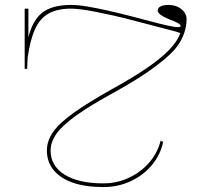

<svg xmlns="http://www.w3.org/2000/svg" viewBox="-20 -743 806 778"><path d="M399 15Q327 15 276 -2.5Q225 -20 197.5 -53.5Q170 -87 170 -133Q170 -172 195 -208Q220 -244 278 -285.5Q336 -327 434 -382Q519 -429 576 -468Q633 -507 666 -541.5Q699 -576 711 -609L693 -615Q671 -621 645 -627.5Q619 -634 590 -642Q561 -650 528 -658Q480 -671 439.5 -680Q399 -689 366 -695.5Q333 -702 308 -705Q283 -708 268 -708Q213 -708 177.5 -688.5Q142 -669 122 -625Q102 -581 92 -509L90 -464H80V-708H95V-592Q113 -663 153 -693Q193 -723 268 -723Q296 -723 334.5 -716.5Q373 -710 417.5 -700Q462 -690 506.5 -678.5Q551 -667 590.5 -656.5Q630 -646 659 -639.5Q688 -633 701 -633Q712 -633 712 -638Q712 -643 700 -650Q688 -657 665 -665Q643 -674 631 -683Q619 -692 619 -700Q619 -711 630.5 -717Q642 -723 663 -723Q694 -723 715 -706Q736 -689 736 -665Q736 -638 727 -611Q718 -584 702 -561Q677 -524 610 -474Q543 -424 445 -370Q348 -317 291 -276.5Q234 -236 209.5 -202Q185 -168 185 -133Q185 -71 241.5 -35.5Q298 0 399 0Q453 0 501 -22Q549 -44 583.5 -83Q618 -122 631 -173L641 -168Q630 -115 595 -73.5Q560 -32 509 -8.5Q458 15 399 15Z"/></svg>

Font: Kalnia SemiExpanded Thin
Style: Regular
Weight: 250
Width: 6
Designer: Frida Medrano
Foundry: Frida Medrano
Version: Version 1.105